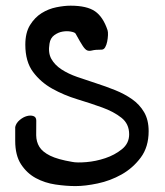

<svg xmlns="http://www.w3.org/2000/svg" viewBox="-20 -645 566 659"><path d="M32.2 -209Q35.2 -222.7 47.4 -232.9Q59.6 -243.2 72.3 -246.6Q85 -250 94.7 -246.6Q104.5 -243.2 104.5 -231Q104 -203.6 104.2 -180.9Q104.5 -158.2 115.2 -140.9Q126 -123.5 152.1 -110.6Q178.2 -97.7 227.5 -89.4Q243.7 -85.9 276.4 -88.6Q309.1 -91.3 341.3 -102.1Q373.5 -112.8 398.4 -132.8Q423.3 -152.8 423.3 -184.1Q423.3 -219.7 397 -240.7Q370.6 -261.7 330.8 -276.1Q291 -290.5 245.1 -304.4Q199.2 -318.4 159.4 -340.6Q119.6 -362.8 93.3 -398.2Q66.9 -433.6 66.9 -491.7Q66.9 -532.7 83 -558.8Q99.1 -585 122.8 -599.9Q146.5 -614.7 173.6 -620.1Q200.7 -625.5 222.2 -625.5Q278.3 -625.5 306.2 -606.2Q334 -586.9 349.1 -541.5Q351.1 -535.6 350.6 -524.4Q350.1 -513.2 347.9 -502.2Q345.7 -491.2 341.1 -482.9Q336.4 -474.6 328.6 -474.6Q306.6 -474.6 296.6 -471.9Q286.6 -469.2 279.5 -471.9Q272.5 -474.6 264.2 -487.1Q255.9 -499.5 239.3 -529.8Q236.3 -534.2 223.1 -536.6Q210 -539.1 195.1 -536.6Q180.2 -534.2 166.5 -524.4Q152.8 -514.6 149.9 -495.1Q144.5 -463.9 156.2 -442.9Q168 -421.9 191.2 -406.7Q214.4 -391.6 245.1 -380.9Q275.9 -370.1 309.3 -359.4Q342.8 -348.6 375 -335.7Q407.2 -322.8 433.1 -304.7Q459 -286.6 474.6 -260Q490.2 -233.4 490.2 -194.8Q490.2 -140.6 463.1 -104.2Q436 -67.9 397.2 -46.1Q358.4 -24.4 315.4 -15.4Q272.5 -6.3 239.3 -6.3Q207 -6.3 170.4 -11.7Q133.8 -17.1 103 -33.7Q72.3 -50.3 52.2 -81.1Q32.2 -111.8 32.2 -161.6Z"/></svg>

Font: AKL 022
Style: Regular
Weight: 400
Designer: AKL
Foundry: AKL
Version: Version 2.053;August 19, 2024;FontCreator 13.0.0.2675 64-bit